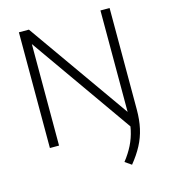

<svg xmlns="http://www.w3.org/2000/svg" viewBox="-137 -848 1045 1186"><g transform="rotate(-15 385.5 -254.5)"><path d="M621.5 15 135.5 -675.5H154V0H95.5V-740H159.5L644 -53ZM559 231 518 202.5Q552 159.5 574 115.2Q596 71 606.5 22.2Q617 -26.5 617 -84V-740H675.5V-90.5Q675.5 -25.5 663.5 28.8Q651.5 83 625.5 132.2Q599.5 181.5 559 231Z"/></g></svg>

Font: Encode Sans SC SemiExpanded Light
Style: Regular
Weight: 300
Width: 6
Designer: Multiple Designers
Foundry: Impallari Type
Version: Version 3.002